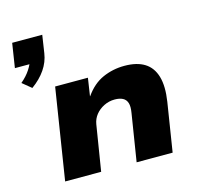

<svg xmlns="http://www.w3.org/2000/svg" viewBox="-113 -911 1061 1030"><g transform="rotate(-15 417.5 -396.0)"><path d="M84 -530 34 -571Q67 -599 86 -628.5Q105 -658 110 -681L138 -657H21L42 -792H209L194 -693Q187 -646 159 -605Q131 -564 84 -530ZM124 0 204 -506H386L371 -407H372Q414 -467 470.5 -492Q527 -517 591 -517Q660 -517 702.5 -490.5Q745 -464 761 -409.5Q777 -355 764 -271L721 0H521L563 -263Q569 -298 562.5 -318Q556 -338 538.5 -347Q521 -356 494 -356Q462 -356 434 -342Q406 -328 388 -305.5Q370 -283 365 -254L324 0Z"/></g></svg>

Font: Nunito Sans 7pt SemiExpanded Black
Style: Italic
Weight: 900
Width: 6
Italic angle: -9°
Designer: Vernon Adams
Foundry: Vernon Adams
Version: Version 3.101;gftools[0.9.27]